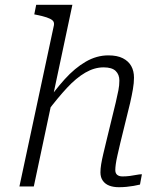

<svg xmlns="http://www.w3.org/2000/svg" viewBox="-20 -778 664 801"><path d="M61 0H121L282 -758H131L123 -718L133 -716Q158 -711 174.5 -705.5Q191 -700 199 -693Q207 -686 205 -673ZM482 -182 523 -349Q530 -380 534.5 -406Q539 -432 539 -454Q539 -482 527.5 -502.5Q516 -523 492.5 -535Q469 -547 432 -547Q383 -547 337.5 -520.5Q292 -494 250 -447.5Q208 -401 166 -340L177 -312Q221 -370 259.5 -411.5Q298 -453 336 -475Q374 -497 412 -497Q447 -497 462.5 -482Q478 -467 478 -442Q478 -422 474 -401.5Q470 -381 463 -351L426 -199Q417 -162 411 -136.5Q405 -111 402 -92.5Q399 -74 399 -59Q399 -38 409 -24Q419 -10 436 -3.5Q453 3 476 3Q492 3 507.5 1.5Q523 0 537.5 -2.5Q552 -5 564 -8L572 -51Q562 -51 549.5 -48.5Q537 -46 522 -44Q507 -42 491 -42Q477 -42 469 -48.5Q461 -55 461 -69Q461 -78 463 -93Q465 -108 470 -130Q475 -152 482 -182Z"/></svg>

Font: Roboto Serif ExtraLight
Style: Italic
Weight: 250
Italic angle: -10°
Designer: Greg Gazdowicz
Foundry: Commercial Type
Version: Version 1.008